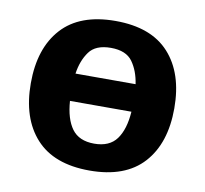

<svg xmlns="http://www.w3.org/2000/svg" viewBox="-65 -592 719 673"><g transform="rotate(10 294.5 -256.0)"><path d="M39.1 -256.3Q39.1 -380.9 103.3 -451.7Q167.5 -522.5 294.4 -522.5Q421.4 -522.5 485.6 -451.7Q549.8 -380.9 549.8 -256.3Q549.8 -131.8 485.6 -61Q421.4 9.8 294.4 9.8Q167.5 9.8 103.3 -61Q39.1 -131.8 39.1 -256.3ZM185.1 -218.8Q189.5 -155.3 214.8 -120.6Q240.2 -85.9 294.4 -85.9Q348.6 -85.9 374 -120.6Q399.4 -155.3 403.8 -218.8ZM187.5 -316.4H401.4Q394.5 -363.3 371.6 -395Q348.6 -426.8 294.4 -426.8Q240.2 -426.8 217.3 -395Q194.3 -363.3 187.5 -316.4Z"/></g></svg>

Font: Istok Web
Style: Bold
Weight: 700
Designer: Andrey V. Panov
Foundry: Andrey V. Panov
Version: Version 1.0.2g